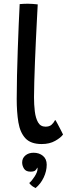

<svg xmlns="http://www.w3.org/2000/svg" viewBox="-20 -736 362 1005"><path d="M310 -32Q298.5 -15.5 269 1.2Q239.5 18 198.5 18Q141 18 113 -12.2Q85 -42.5 76.2 -95.8Q67.5 -149 67.5 -218Q67.5 -272.5 69 -340Q70.5 -407.5 73 -476.8Q75.5 -546 78 -608.2Q80.5 -670.5 83 -714.5Q106 -716.5 125 -716.5Q138 -716.5 151 -715.5Q164 -714.5 177.5 -713Q175.5 -677 173 -627.8Q170.5 -578.5 167.8 -523Q165 -467.5 163 -412.2Q161 -357 159.5 -308.8Q158 -260.5 158 -226.5Q158 -188.5 162.2 -153.2Q166.5 -118 179.2 -95.5Q192 -73 218.5 -73Q238.5 -73 249.8 -83Q261 -93 269 -108.5Q273 -103.5 282 -86.5Q291 -69.5 299.5 -53Q308 -36.5 310 -32ZM166 248.5Q162 247 151.5 240Q141 233 133 222Q146.5 211 161.5 187.5Q176.5 164 176.5 148Q176.5 143.5 175 141Q172.5 149 165.2 155.8Q158 162.5 140 162.5Q115.5 162.5 105.8 147Q96 131.5 96 114.5Q96 92 112.8 77.8Q129.5 63.5 156 63.5Q185 63.5 204.8 79.8Q224.5 96 224.5 126Q224.5 159.5 208.8 193Q193 226.5 166 248.5Z"/></svg>

Font: Grandstander
Style: Regular
Weight: 400
Designer: Tyler Finck
Foundry: Etcetera Type Co
Version: Version 1.200; ttfautohint (v1.8.3)